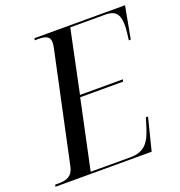

<svg xmlns="http://www.w3.org/2000/svg" viewBox="-151 -824 878 934"><g transform="rotate(-20 288.0 -357.0)"><path d="M-22 0H476L518 -167H507L492 -119C471 -51 444 -10 370 -10H164L240 -368H462L465 -379H243L311 -704H493C555 -704 564 -668 564 -619C564 -600 559 -564 557 -547H567L598 -714H129L127 -704H145C180 -704 205 -698 205 -665C205 -658 204 -649 202 -639L80 -68C69 -18 37 -10 -4 -10H-20Z"/></g></svg>

Font: Noto Serif Display SemiCondensed
Style: Italic
Weight: 400
Width: 4
Italic angle: -12°
Designer: Monotype Design Team
Foundry: Monotype Imaging Inc.
Version: Version 2.009